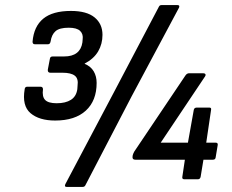

<svg xmlns="http://www.w3.org/2000/svg" viewBox="-20 -705 914 755"><path d="M197 -231Q134 -231 100 -260Q66 -289 77 -354Q78 -364 87 -364H139Q149 -364 149 -354Q145 -325 157.5 -312Q170 -299 203 -299Q238 -299 259 -312.5Q280 -326 284 -354L285 -368Q289 -396 274 -407.5Q259 -419 226 -419H178Q167 -419 168 -431L176 -473Q177 -483 187 -483H232Q264 -483 282 -497Q300 -511 304 -538L305 -550Q308 -571 295 -583.5Q282 -596 250 -596Q214 -596 198.5 -582.5Q183 -569 179 -542Q177 -531 169 -531H117Q108 -531 108 -541Q113 -601 150 -631.5Q187 -662 259 -662Q321 -662 352 -636.5Q383 -611 383 -568Q383 -532 366 -503Q349 -474 313 -455V-454Q337 -444 348.5 -424.5Q360 -405 360 -379Q360 -309 317.5 -270Q275 -231 197 -231ZM242 30Q232 30 237 19L431 -348L605 -679Q608 -685 615 -685H678Q683 -685 684.5 -682.5Q686 -680 684 -675L497 -325L316 23Q313 30 305 30ZM705 0Q695 0 697 -10L707 -77H512Q501 -77 501 -87L502 -95Q503 -99 504.5 -102Q506 -105 508 -109L709 -408Q715 -417 724 -417H779Q785 -417 787.5 -413.5Q790 -410 786 -404L612 -144H719L742 -273Q744 -282 754 -282H803Q812 -282 810 -273L791 -144H828Q838 -144 836 -134L828 -86Q827 -77 817 -77H780L769 -10Q767 0 758 0Z"/></svg>

Font: Sofia Sans Semi Condensed Medium
Style: Italic
Weight: 500
Italic angle: -9°
Version: Version 4.100